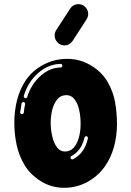

<svg xmlns="http://www.w3.org/2000/svg" viewBox="-20 -892 624 912"><path d="M284.7 0Q224.8 0 175 -30.7Q125.2 -61.4 97 -107.4Q69.8 -153 58.9 -204.2Q48 -255.4 48 -309.4Q48 -364.4 60.9 -416.1Q73.8 -467.8 103.5 -512.4Q135.1 -557.4 186.9 -584.9Q238.6 -612.4 299.5 -612.4Q360.4 -612.4 411.9 -581.4Q463.4 -550.5 491.1 -503Q517.8 -456.9 526.7 -406.2Q535.6 -355.4 535.6 -303Q535.6 -246.5 521.3 -194.1Q506.9 -141.6 475.7 -98Q443.6 -54 393.6 -27Q343.6 0 284.7 0ZM101 -425.2Q106.9 -425.2 109.4 -431.7Q128.7 -493.1 173.3 -532.2Q217.8 -571.3 267.8 -571.3Q271.3 -571.3 273.8 -573.8Q276.2 -576.2 276.2 -580.2Q276.2 -583.7 273.8 -586.1Q271.3 -588.6 267.8 -588.6Q208.9 -587.1 161.1 -545Q113.4 -503 93.1 -437.1V-434.7Q93.1 -428.7 99 -425.7ZM288.1 -172.3Q314.4 -172.3 330.7 -191.1Q347 -209.9 355 -239.9Q362.9 -269.8 362.9 -303V-305.9Q362.9 -338.1 356.2 -369.1Q349.5 -400 334.4 -420Q319.3 -440.1 295 -440.1Q268.8 -440.1 252.2 -420.3Q235.6 -400.5 228.2 -370.5Q220.8 -340.6 220.8 -309.4Q220.8 -277.7 227.7 -246Q234.7 -214.4 249.8 -193.3Q264.9 -172.3 288.1 -172.3ZM84.7 -350Q87.6 -350 90.1 -352Q92.6 -354 93.1 -357.4Q94.6 -376.2 99.5 -397.5V-399Q99.5 -402.5 96.8 -405Q94.1 -407.4 90.6 -407.4Q87.6 -407.4 85.4 -405.4Q83.2 -403.5 82.2 -400.5Q81.7 -396.5 81.2 -391.6Q77.7 -374.8 75.7 -359.4V-358.4Q75.7 -355 78 -352.5Q80.2 -350 83.7 -350ZM322.8 -134.7 327.2 -135.6Q383.2 -165.8 397.5 -234.7V-236.6Q397.5 -240.1 395.3 -242.6Q393.1 -245 389.6 -245Q386.6 -245 384.2 -243.1Q381.7 -241.1 381.2 -238.1Q366.3 -175.7 319.8 -151Q314.9 -148 314.9 -143.1L315.3 -139.6Q318.3 -134.7 322.8 -134.7ZM286.6 -676.2Q272.8 -676.2 260.4 -684.2Q239.6 -700 239.6 -722.8Q239.6 -736.6 247 -749L312.9 -850.5Q325.7 -870.8 350 -872.3H352.5Q372.8 -872.3 385.9 -857.9Q399 -843.6 399 -825.7Q399 -812.9 391.1 -800L325.2 -698Q309.4 -676.2 286.6 -676.2Z"/></svg>

Font: AKL FREE 002
Style: Regular
Weight: 400
Designer: AKL
Foundry: AKL
Version: Version 1.00;August 17, 2024;FontCreator 13.0.0.2675 64-bit